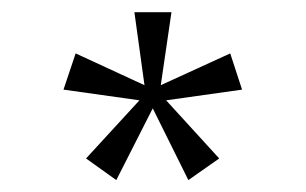

<svg xmlns="http://www.w3.org/2000/svg" viewBox="-20 -710 503 316"><path d="M171.4 -413.6 121.6 -449.2 209.5 -544.9 84.5 -562.5 104.5 -622.1 217.8 -569.8 201.2 -689.9H262.2L244.6 -569.8L358.9 -622.1L378.4 -562.5L253.4 -544.9L340.8 -449.2L290 -413.6L231.4 -531.7Z"/></svg>

Font: HK Grotesk Light Legacy
Style: Regular
Weight: 300
Designer: Alfredo Marco Pradil
Foundry: Hanken Design Co.
Version: Version 2.022;PS 002.022;hotconv 1.0.88;makeotf.lib2.5.64775